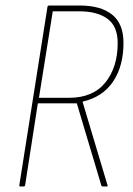

<svg xmlns="http://www.w3.org/2000/svg" viewBox="-20 -675 480 695"><path d="M54 0Q49 0 50 -5L152 -651Q153 -655 158 -655H269Q345 -655 386 -622Q427 -589 427 -520Q427 -436 389.5 -380Q352 -324 279 -307V-306L369 -5Q371 -2 369.5 -1Q368 0 366 0H352Q348 0 347 -3L258 -301H117L71 -5Q70 0 65 0ZM121 -321H230Q317 -321 361.5 -376.5Q406 -432 406 -519Q406 -580 369 -607Q332 -634 268 -634H171Z"/></svg>

Font: Sofia Sans Condensed Thin
Style: Italic
Weight: 250
Italic angle: -9°
Version: Version 4.100